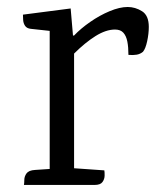

<svg xmlns="http://www.w3.org/2000/svg" viewBox="-20 -524 446 544"><path d="M341.8 -504.2Q363.2 -504.2 382.4 -492.2Q401.6 -480.2 401.6 -447.8Q401.6 -428.7 397 -407.3Q392.4 -385.9 385.1 -377.3Q377.5 -370.9 367.4 -369.1Q357.2 -367.3 343.9 -368.5Q343.9 -390.3 340.8 -406.2Q337.7 -422.1 329.6 -431.2Q321.5 -440.3 305.9 -440.3Q280.2 -440.3 250.6 -421.8Q221.1 -403.3 189.9 -372.2V-47.3L275.6 -41.3Q276.6 -36.3 276.4 -26.2Q276.2 -16.2 270.2 -8.1Q264.3 0 248 0H47.8Q48.8 -5 48.9 -14.6Q49 -24.2 55.2 -32.8Q61.5 -41.5 79.2 -42.5L120.8 -45.3V-436.5L67.3 -442.3Q56.1 -443.5 51.1 -450.7Q46.2 -458 45.6 -467.3Q45 -476.5 45 -482.5L180.2 -500L186.8 -423.3H189.8Q208.8 -443.3 235.5 -461.8Q262.1 -480.4 290.6 -492.3Q319.1 -504.2 341.8 -504.2Z"/></svg>

Font: Karma Variable Light
Style: Regular
Weight: 300
Designer: Joana Correia
Foundry: Indian Type Foundry
Version: Version 3.000